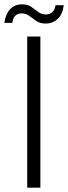

<svg xmlns="http://www.w3.org/2000/svg" viewBox="-38 -869 315 889"><path d="M-18 -763Q-12 -805 9.5 -827Q31 -849 64 -849Q90 -849 106.5 -837.5Q123 -826 138.5 -814Q154 -802 175 -802Q192 -802 204 -812.5Q216 -823 219 -845H257Q253 -805 230 -782.5Q207 -760 173 -760Q147 -760 130 -772Q113 -784 97.5 -795.5Q82 -807 62 -807Q45 -807 33.5 -797Q22 -787 19 -763ZM88 -700H149V0H88Z"/></svg>

Font: Albert Sans Light
Style: Regular
Weight: 300
Designer: Andreas Rasmussen
Foundry: a.Foundry
Version: Version 1.025